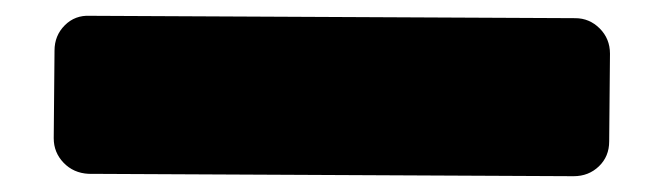

<svg xmlns="http://www.w3.org/2000/svg" viewBox="-20 6 840 243"><path d="M751 185Q751 204 738 216.5Q725 229 706 229L92 226Q73 225 60.5 212Q48 199 48 181L49 70Q49 51 62 38Q75 25 94 26L708 29Q726 29 739 42Q752 55 752 74Z"/></svg>

Font: d puntillas B to tiptoe
Style: Regular
Weight: 400
Designer: deFharo
Foundry: deFharo.com
Version: Version 1.001 2012